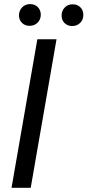

<svg xmlns="http://www.w3.org/2000/svg" viewBox="-20 -899 419 919"><path d="M124 -879.4Q146.5 -879.4 160.9 -865Q175.3 -850.6 175.3 -827.6Q174.8 -805.2 159.7 -790.3Q144.5 -775.4 121.6 -775.4Q99.6 -775.4 85.2 -789.6Q70.8 -803.7 70.8 -825.7Q71.3 -848.6 86.2 -864Q101.1 -879.4 124 -879.4ZM327.6 -878.4Q350.1 -878.4 364.5 -864.3Q378.9 -850.1 378.9 -827.6Q378.9 -804.7 363.8 -789.6Q348.6 -774.4 325.7 -774.4Q303.7 -774.4 289.3 -788.3Q274.9 -802.2 274.9 -824.7Q274.9 -847.7 289.8 -863Q304.7 -878.4 327.6 -878.4ZM250.5 -710.9 127 0H35.2L158.7 -710.9Z"/></svg>

Font: Mardoto
Style: Italic
Weight: 400
Italic angle: -12°
Designer: Christian Robertson, Vahan Hovhannisyan
Foundry: Google
Version: Version 1.000